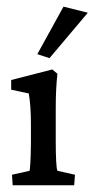

<svg xmlns="http://www.w3.org/2000/svg" viewBox="-20 -550 281 570"><path d="M17.6 0 15.6 -31.2 67.9 -43Q68.8 -46.9 70.1 -65.7Q71.3 -84.5 71.8 -124.5V-180.2Q71.8 -236.8 65.4 -272.5L13.2 -283.7V-312.5L135.3 -343.8L150.4 -331.1Q147.9 -307.1 146.7 -283.2Q145.5 -259.3 145.5 -228V-128.9Q145.5 -96.2 146.7 -72.5Q147.9 -48.8 150.4 -43L202.6 -31.2L200.2 0ZM127 -377.4 90.8 -389.2 168.5 -530.3 240.7 -512.2Z"/></svg>

Font: Lateef
Style: Regular
Weight: 400
Designer: SIL International
Foundry: SIL International
Version: Version 4.200